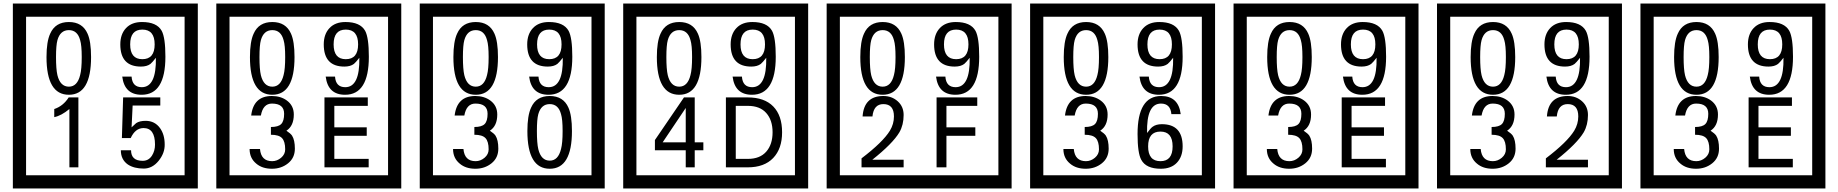

<svg xmlns="http://www.w3.org/2000/svg" viewBox="-20 -980 10435 1090"><path d="M1103 90H53V-960H1103ZM1028 15V-885H128V15ZM497 -656Q497 -442 371 -442Q244 -442 244 -656Q244 -744 265 -789Q294 -855 371 -855Q448 -855 477 -789Q497 -745 497 -656ZM444 -656Q444 -723 435 -752Q420 -809 371 -809Q322 -809 306 -752Q298 -723 298 -656Q298 -587 306 -553Q322 -488 371 -488Q419 -488 435 -554Q444 -587 444 -656ZM919 -658Q919 -442 784 -442Q687 -442 674 -545H727Q731 -485 785 -485Q868 -485 865 -652Q844 -625 834 -617Q814 -602 780 -602Q663 -602 663 -728Q663 -786 695.5 -820.5Q728 -855 786 -855Q870 -855 898 -805Q919 -766 919 -658ZM858 -728Q858 -812 788 -812Q719 -812 719 -728Q719 -644 788 -644Q858 -644 858 -728ZM425 -30H374V-361Q328 -323 288 -315V-361Q339 -378 370 -427H425ZM915 -160Q916 -111 880.5 -67Q845 -23 796 -23Q741 -23 706 -46Q666 -74 666 -127H724Q724 -67 790 -67Q824 -67 843 -97Q860 -124 860 -159Q860 -253 795 -253Q748 -253 722 -196H672L679 -427H890V-381H733L727 -257Q740 -269 753 -281Q772 -294 807 -294Q859 -294 889 -252Q915 -215 915 -160Z M2258 90H1208V-960H2258ZM2183 15V-885H1283V15ZM1652 -656Q1652 -442 1526 -442Q1399 -442 1399 -656Q1399 -744 1420 -789Q1449 -855 1526 -855Q1603 -855 1632 -789Q1652 -745 1652 -656ZM1599 -656Q1599 -723 1590 -752Q1575 -809 1526 -809Q1477 -809 1461 -752Q1453 -723 1453 -656Q1453 -587 1461 -553Q1477 -488 1526 -488Q1574 -488 1590 -554Q1599 -587 1599 -656ZM2074 -658Q2074 -442 1939 -442Q1842 -442 1829 -545H1882Q1886 -485 1940 -485Q2023 -485 2020 -652Q1999 -625 1989 -617Q1969 -602 1935 -602Q1818 -602 1818 -728Q1818 -786 1850.5 -820.5Q1883 -855 1941 -855Q2025 -855 2053 -805Q2074 -766 2074 -658ZM2013 -728Q2013 -812 1943 -812Q1874 -812 1874 -728Q1874 -644 1943 -644Q2013 -644 2013 -728ZM1654 -136Q1654 -84 1615.5 -53Q1577 -22 1524 -22Q1469 -22 1435 -51Q1397 -82 1397 -134H1456Q1462 -65 1525 -65Q1553 -65 1576 -84.5Q1599 -104 1599 -132Q1599 -177 1581 -196Q1563 -215 1518 -215V-259Q1560 -259 1576.5 -276Q1593 -293 1593 -334Q1593 -392 1524 -392Q1473 -392 1461 -324H1406Q1419 -435 1523 -435Q1574 -435 1609 -409Q1648 -380 1648 -330Q1648 -265 1606 -238Q1630 -222 1638 -210Q1654 -185 1654 -136ZM2073 -30H1822V-427H2068V-379H1878V-257H2062V-209H1878V-78H2073Z M3413 90H2363V-960H3413ZM3338 15V-885H2438V15ZM2807 -656Q2807 -442 2681 -442Q2554 -442 2554 -656Q2554 -744 2575 -789Q2604 -855 2681 -855Q2758 -855 2787 -789Q2807 -745 2807 -656ZM2754 -656Q2754 -723 2745 -752Q2730 -809 2681 -809Q2632 -809 2616 -752Q2608 -723 2608 -656Q2608 -587 2616 -553Q2632 -488 2681 -488Q2729 -488 2745 -554Q2754 -587 2754 -656ZM3229 -658Q3229 -442 3094 -442Q2997 -442 2984 -545H3037Q3041 -485 3095 -485Q3178 -485 3175 -652Q3154 -625 3144 -617Q3124 -602 3090 -602Q2973 -602 2973 -728Q2973 -786 3005.5 -820.5Q3038 -855 3096 -855Q3180 -855 3208 -805Q3229 -766 3229 -658ZM3168 -728Q3168 -812 3098 -812Q3029 -812 3029 -728Q3029 -644 3098 -644Q3168 -644 3168 -728ZM2809 -136Q2809 -84 2770.5 -53Q2732 -22 2679 -22Q2624 -22 2590 -51Q2552 -82 2552 -134H2611Q2617 -65 2680 -65Q2708 -65 2731 -84.5Q2754 -104 2754 -132Q2754 -177 2736 -196Q2718 -215 2673 -215V-259Q2715 -259 2731.5 -276Q2748 -293 2748 -334Q2748 -392 2679 -392Q2628 -392 2616 -324H2561Q2574 -435 2678 -435Q2729 -435 2764 -409Q2803 -380 2803 -330Q2803 -265 2761 -238Q2785 -222 2793 -210Q2809 -185 2809 -136ZM3227 -236Q3227 -22 3101 -22Q2974 -22 2974 -236Q2974 -324 2995 -369Q3024 -435 3101 -435Q3178 -435 3207 -369Q3227 -325 3227 -236ZM3174 -236Q3174 -303 3165 -332Q3150 -389 3101 -389Q3052 -389 3036 -332Q3028 -303 3028 -236Q3028 -167 3036 -133Q3052 -68 3101 -68Q3149 -68 3165 -134Q3174 -167 3174 -236Z M4568 90H3518V-960H4568ZM4493 15V-885H3593V15ZM3962 -656Q3962 -442 3836 -442Q3709 -442 3709 -656Q3709 -744 3730 -789Q3759 -855 3836 -855Q3913 -855 3942 -789Q3962 -745 3962 -656ZM3909 -656Q3909 -723 3900 -752Q3885 -809 3836 -809Q3787 -809 3771 -752Q3763 -723 3763 -656Q3763 -587 3771 -553Q3787 -488 3836 -488Q3884 -488 3900 -554Q3909 -587 3909 -656ZM4384 -658Q4384 -442 4249 -442Q4152 -442 4139 -545H4192Q4196 -485 4250 -485Q4333 -485 4330 -652Q4309 -625 4299 -617Q4279 -602 4245 -602Q4128 -602 4128 -728Q4128 -786 4160.5 -820.5Q4193 -855 4251 -855Q4335 -855 4363 -805Q4384 -766 4384 -658ZM4323 -728Q4323 -812 4253 -812Q4184 -812 4184 -728Q4184 -644 4253 -644Q4323 -644 4323 -728ZM3973 -127H3924V-30H3873V-127H3698V-185L3863 -427H3924V-172H3973ZM3873 -172V-367L3742 -172ZM4420 -229Q4420 -136 4369.5 -83Q4319 -30 4225 -30H4101V-427H4225Q4320 -427 4370 -375.5Q4420 -324 4420 -229ZM4366 -229Q4366 -298 4330 -338.5Q4294 -379 4226 -379H4157V-78H4226Q4294 -78 4330 -119Q4366 -160 4366 -229Z M5723 90H4673V-960H5723ZM5648 15V-885H4748V15ZM5117 -656Q5117 -442 4991 -442Q4864 -442 4864 -656Q4864 -744 4885 -789Q4914 -855 4991 -855Q5068 -855 5097 -789Q5117 -745 5117 -656ZM5064 -656Q5064 -723 5055 -752Q5040 -809 4991 -809Q4942 -809 4926 -752Q4918 -723 4918 -656Q4918 -587 4926 -553Q4942 -488 4991 -488Q5039 -488 5055 -554Q5064 -587 5064 -656ZM5539 -658Q5539 -442 5404 -442Q5307 -442 5294 -545H5347Q5351 -485 5405 -485Q5488 -485 5485 -652Q5464 -625 5454 -617Q5434 -602 5400 -602Q5283 -602 5283 -728Q5283 -786 5315.5 -820.5Q5348 -855 5406 -855Q5490 -855 5518 -805Q5539 -766 5539 -658ZM5478 -728Q5478 -812 5408 -812Q5339 -812 5339 -728Q5339 -644 5408 -644Q5478 -644 5478 -728ZM5110 -30H4871V-81Q4992 -173 5032 -238Q5055 -276 5055 -319Q5055 -389 4995 -389Q4940 -389 4933 -319H4877Q4885 -435 4995 -435Q5043 -435 5076.5 -405Q5110 -375 5110 -327Q5110 -271 5086 -229Q5048 -165 4932 -73H5110ZM5528 -379H5353V-257H5517V-209H5353V-30H5297V-427H5528Z M6878 90H5828V-960H6878ZM6803 15V-885H5903V15ZM6272 -656Q6272 -442 6146 -442Q6019 -442 6019 -656Q6019 -744 6040 -789Q6069 -855 6146 -855Q6223 -855 6252 -789Q6272 -745 6272 -656ZM6219 -656Q6219 -723 6210 -752Q6195 -809 6146 -809Q6097 -809 6081 -752Q6073 -723 6073 -656Q6073 -587 6081 -553Q6097 -488 6146 -488Q6194 -488 6210 -554Q6219 -587 6219 -656ZM6694 -658Q6694 -442 6559 -442Q6462 -442 6449 -545H6502Q6506 -485 6560 -485Q6643 -485 6640 -652Q6619 -625 6609 -617Q6589 -602 6555 -602Q6438 -602 6438 -728Q6438 -786 6470.5 -820.5Q6503 -855 6561 -855Q6645 -855 6673 -805Q6694 -766 6694 -658ZM6633 -728Q6633 -812 6563 -812Q6494 -812 6494 -728Q6494 -644 6563 -644Q6633 -644 6633 -728ZM6274 -136Q6274 -84 6235.5 -53Q6197 -22 6144 -22Q6089 -22 6055 -51Q6017 -82 6017 -134H6076Q6082 -65 6145 -65Q6173 -65 6196 -84.5Q6219 -104 6219 -132Q6219 -177 6201 -196Q6183 -215 6138 -215V-259Q6180 -259 6196.5 -276Q6213 -293 6213 -334Q6213 -392 6144 -392Q6093 -392 6081 -324H6026Q6039 -435 6143 -435Q6194 -435 6229 -409Q6268 -380 6268 -330Q6268 -265 6226 -238Q6250 -222 6258 -210Q6274 -185 6274 -136ZM6694 -149Q6694 -91 6661.5 -56.5Q6629 -22 6570 -22Q6486 -22 6459 -73Q6438 -111 6438 -219Q6438 -435 6572 -435Q6670 -435 6683 -332H6630Q6625 -392 6571 -392Q6488 -392 6492 -225Q6513 -253 6523 -260Q6543 -275 6576 -275Q6694 -275 6694 -149ZM6637 -149Q6637 -233 6568 -233Q6498 -233 6498 -149Q6498 -65 6568 -65Q6637 -65 6637 -149Z M8033 90H6983V-960H8033ZM7958 15V-885H7058V15ZM7427 -656Q7427 -442 7301 -442Q7174 -442 7174 -656Q7174 -744 7195 -789Q7224 -855 7301 -855Q7378 -855 7407 -789Q7427 -745 7427 -656ZM7374 -656Q7374 -723 7365 -752Q7350 -809 7301 -809Q7252 -809 7236 -752Q7228 -723 7228 -656Q7228 -587 7236 -553Q7252 -488 7301 -488Q7349 -488 7365 -554Q7374 -587 7374 -656ZM7849 -658Q7849 -442 7714 -442Q7617 -442 7604 -545H7657Q7661 -485 7715 -485Q7798 -485 7795 -652Q7774 -625 7764 -617Q7744 -602 7710 -602Q7593 -602 7593 -728Q7593 -786 7625.5 -820.5Q7658 -855 7716 -855Q7800 -855 7828 -805Q7849 -766 7849 -658ZM7788 -728Q7788 -812 7718 -812Q7649 -812 7649 -728Q7649 -644 7718 -644Q7788 -644 7788 -728ZM7429 -136Q7429 -84 7390.5 -53Q7352 -22 7299 -22Q7244 -22 7210 -51Q7172 -82 7172 -134H7231Q7237 -65 7300 -65Q7328 -65 7351 -84.5Q7374 -104 7374 -132Q7374 -177 7356 -196Q7338 -215 7293 -215V-259Q7335 -259 7351.5 -276Q7368 -293 7368 -334Q7368 -392 7299 -392Q7248 -392 7236 -324H7181Q7194 -435 7298 -435Q7349 -435 7384 -409Q7423 -380 7423 -330Q7423 -265 7381 -238Q7405 -222 7413 -210Q7429 -185 7429 -136ZM7848 -30H7597V-427H7843V-379H7653V-257H7837V-209H7653V-78H7848Z M9188 90H8138V-960H9188ZM9113 15V-885H8213V15ZM8582 -656Q8582 -442 8456 -442Q8329 -442 8329 -656Q8329 -744 8350 -789Q8379 -855 8456 -855Q8533 -855 8562 -789Q8582 -745 8582 -656ZM8529 -656Q8529 -723 8520 -752Q8505 -809 8456 -809Q8407 -809 8391 -752Q8383 -723 8383 -656Q8383 -587 8391 -553Q8407 -488 8456 -488Q8504 -488 8520 -554Q8529 -587 8529 -656ZM9004 -658Q9004 -442 8869 -442Q8772 -442 8759 -545H8812Q8816 -485 8870 -485Q8953 -485 8950 -652Q8929 -625 8919 -617Q8899 -602 8865 -602Q8748 -602 8748 -728Q8748 -786 8780.5 -820.5Q8813 -855 8871 -855Q8955 -855 8983 -805Q9004 -766 9004 -658ZM8943 -728Q8943 -812 8873 -812Q8804 -812 8804 -728Q8804 -644 8873 -644Q8943 -644 8943 -728ZM8584 -136Q8584 -84 8545.5 -53Q8507 -22 8454 -22Q8399 -22 8365 -51Q8327 -82 8327 -134H8386Q8392 -65 8455 -65Q8483 -65 8506 -84.5Q8529 -104 8529 -132Q8529 -177 8511 -196Q8493 -215 8448 -215V-259Q8490 -259 8506.5 -276Q8523 -293 8523 -334Q8523 -392 8454 -392Q8403 -392 8391 -324H8336Q8349 -435 8453 -435Q8504 -435 8539 -409Q8578 -380 8578 -330Q8578 -265 8536 -238Q8560 -222 8568 -210Q8584 -185 8584 -136ZM8995 -30H8756V-81Q8877 -173 8917 -238Q8940 -276 8940 -319Q8940 -389 8880 -389Q8825 -389 8818 -319H8762Q8770 -435 8880 -435Q8928 -435 8961.5 -405Q8995 -375 8995 -327Q8995 -271 8971 -229Q8933 -165 8817 -73H8995Z M10343 90H9293V-960H10343ZM10268 15V-885H9368V15ZM9737 -656Q9737 -442 9611 -442Q9484 -442 9484 -656Q9484 -744 9505 -789Q9534 -855 9611 -855Q9688 -855 9717 -789Q9737 -745 9737 -656ZM9684 -656Q9684 -723 9675 -752Q9660 -809 9611 -809Q9562 -809 9546 -752Q9538 -723 9538 -656Q9538 -587 9546 -553Q9562 -488 9611 -488Q9659 -488 9675 -554Q9684 -587 9684 -656ZM10159 -658Q10159 -442 10024 -442Q9927 -442 9914 -545H9967Q9971 -485 10025 -485Q10108 -485 10105 -652Q10084 -625 10074 -617Q10054 -602 10020 -602Q9903 -602 9903 -728Q9903 -786 9935.5 -820.5Q9968 -855 10026 -855Q10110 -855 10138 -805Q10159 -766 10159 -658ZM10098 -728Q10098 -812 10028 -812Q9959 -812 9959 -728Q9959 -644 10028 -644Q10098 -644 10098 -728ZM9739 -136Q9739 -84 9700.5 -53Q9662 -22 9609 -22Q9554 -22 9520 -51Q9482 -82 9482 -134H9541Q9547 -65 9610 -65Q9638 -65 9661 -84.5Q9684 -104 9684 -132Q9684 -177 9666 -196Q9648 -215 9603 -215V-259Q9645 -259 9661.5 -276Q9678 -293 9678 -334Q9678 -392 9609 -392Q9558 -392 9546 -324H9491Q9504 -435 9608 -435Q9659 -435 9694 -409Q9733 -380 9733 -330Q9733 -265 9691 -238Q9715 -222 9723 -210Q9739 -185 9739 -136ZM10158 -30H9907V-427H10153V-379H9963V-257H10147V-209H9963V-78H10158Z"/></svg>

Font: Unicode BMP Fallback SIL
Style: Regular
Weight: 400
Foundry: NRSI, SIL International
Version: Version 5.1 Based on Unicode 5.1